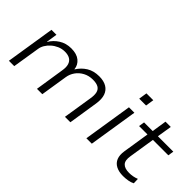

<svg xmlns="http://www.w3.org/2000/svg" viewBox="-19 -1261 1824 1824"><g transform="rotate(45 893.5 -348.5)"><path d="M71 0 149 -494H216L199 -384L201 -383Q231 -435 284.5 -469Q338 -503 408 -503Q481 -503 522 -469.5Q563 -436 568 -384L570 -383Q604 -438 656.5 -470.5Q709 -503 783 -503Q844 -503 883.5 -479.5Q923 -456 938.5 -411.5Q954 -367 944 -301L897 0H824L870 -291Q879 -342 871.5 -374.5Q864 -407 837.5 -422.5Q811 -438 763 -438Q709 -438 666 -415Q623 -392 596.5 -354.5Q570 -317 563 -272L520 0H448L493 -291Q502 -341 492 -373.5Q482 -406 455.5 -422Q429 -438 387 -438Q347 -438 312.5 -423Q278 -408 251 -384Q224 -360 207.5 -332Q191 -304 187 -275L143 0Z M1201 -621 1214 -705H1306L1293 -621ZM1112 0 1190 -494H1263L1185 0Z M1611 8Q1554 8 1515.5 -12.5Q1477 -33 1461.5 -72Q1446 -111 1455 -168L1497 -436H1384L1393 -494H1509L1532 -643H1603L1579 -494H1786L1777 -436H1570L1529 -176Q1518 -111 1544.5 -82.5Q1571 -54 1631 -54Q1657 -54 1681.5 -58.5Q1706 -63 1731 -73L1733 -16Q1709 -3 1676.5 2.5Q1644 8 1611 8Z"/></g></svg>

Font: Nunito Sans 7pt SemiExpanded Light
Style: Italic
Weight: 300
Width: 6
Italic angle: -9°
Designer: Vernon Adams
Foundry: Vernon Adams
Version: Version 3.101;gftools[0.9.27]